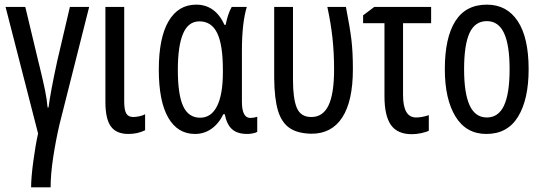

<svg xmlns="http://www.w3.org/2000/svg" viewBox="-20 -567 2339 827"><path d="M236 -30Q220 39 209 111.5Q198 184 198 240H114Q114 198 123.5 127.5Q133 57 144 8L4 -537H89L145 -303L151 -279Q166 -217 174 -178Q182 -139 185 -104H189Q197 -168 226 -302L281 -537H364Z M515 -129Q515 -93 524 -78Q533 -63 554 -63Q567 -63 582 -66.5Q597 -70 605 -75V-6Q573 10 533 10Q481 10 457.5 -22.5Q434 -55 434 -128V-537H515Z M664 -267Q664 -404 706 -475.5Q748 -547 825 -547Q907 -547 947 -460H952Q961 -507 978 -537H1043Q1022 -468 1022 -349V-129Q1022 -59 1058 -59Q1073 -59 1088 -64V1Q1082 5 1069 7.5Q1056 10 1045 10Q1003 10 980 -10Q957 -30 948 -75H942Q922 -34 890.5 -12Q859 10 820 10Q745 10 704.5 -60.5Q664 -131 664 -267ZM940 -256V-267Q940 -374 915.5 -424.5Q891 -475 839 -475Q791 -475 768.5 -422Q746 -369 746 -266Q746 -159 769 -109.5Q792 -60 842 -60Q890 -60 915 -110Q940 -160 940 -256Z M1161 -230V-537H1242V-222Q1242 -142 1258.5 -102.5Q1275 -63 1321 -63Q1371 -63 1395 -113Q1419 -163 1419 -268Q1419 -340 1412 -404Q1405 -468 1390 -537H1470Q1487 -450 1493.5 -397Q1500 -344 1500 -269Q1500 -132 1454.5 -61.5Q1409 9 1322 9Q1262 8 1227.5 -15.5Q1193 -39 1177.5 -90Q1162 -141 1161 -230Z M1837 -467H1716V-158Q1716 -61 1772 -61Q1797 -61 1827 -71V-4Q1816 2 1794.5 6.5Q1773 11 1754 11Q1692 11 1664 -28.5Q1636 -68 1636 -153V-467H1544V-501L1592 -537H1837Z M2075 10Q1988 10 1942 -65Q1896 -140 1896 -269Q1896 -404 1941 -475.5Q1986 -547 2077 -547Q2163 -547 2210 -476Q2257 -405 2257 -269Q2257 -139 2211.5 -64.5Q2166 10 2075 10ZM2077 -61Q2127 -61 2151 -112.5Q2175 -164 2175 -269Q2175 -373 2151 -424.5Q2127 -476 2077 -476Q2026 -476 2002.5 -425Q1979 -374 1979 -269Q1979 -165 2003 -113Q2027 -61 2077 -61Z"/></svg>

Font: Noto Sans UI Cond
Style: Regular
Weight: 400
Width: 3
Designer: Monotype Design Team
Foundry: Monotype Imaging Inc.
Version: Version 1.001